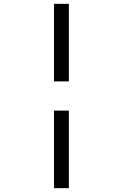

<svg xmlns="http://www.w3.org/2000/svg" viewBox="-20 -810 640 1000"><path d="M261.2 170H338.8V-234H261.2ZM261.2 -386H338.8V-790H261.2Z"/></svg>

Font: CommitMonoV142 ExtLt
Style: Regular
Weight: 200
Monospace: yes
Designer: Eigil Nikolajsen
Foundry: Eigil Nikolajsen
Version: Version 1.142